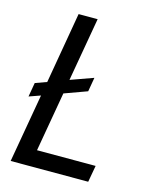

<svg xmlns="http://www.w3.org/2000/svg" viewBox="-109 -784 683 856"><g transform="rotate(15 233.0 -355.5)"><path d="M183.1 -417 288.1 -454.6 276.9 -389.6 172.4 -351.6 124.5 -76.7H395L381.3 0H23.4L78.6 -316.9L25.9 -298.3L37.1 -363.3L89.8 -382.3L146.5 -710.9H234.4Z"/></g></svg>

Font: MAUL Condensed Italic
Style: Condenced Regular Italic
Weight: 400
Italic angle: -12°
Designer: MAUL
Version: Version 1.0; 2020; ttfautohint (v1.8.3)